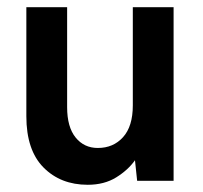

<svg xmlns="http://www.w3.org/2000/svg" viewBox="-20 -501 562 532"><path d="M223 11Q148 11 100.5 -37Q53 -85 53 -179V-481H166V-204Q166 -149 189.5 -120Q213 -91 251 -91Q294 -91 321 -121Q348 -151 348 -209V-481H461V0H360L354 -57Q335 -30 302 -9.5Q269 11 223 11Z"/></svg>

Font: Zen Kaku Gothic Antique
Style: Bold
Weight: 700
Designer: Yoshimichi Ohira
Foundry: Positype
Version: Version 1.001